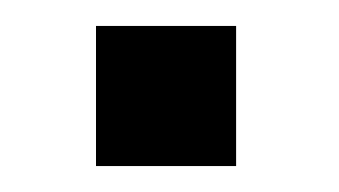

<svg xmlns="http://www.w3.org/2000/svg" viewBox="-20 -128 261 148"><path d="M54 0V-108H162V0Z"/></svg>

Font: Orbitron Medium
Style: Regular
Weight: 500
Designer: Matt McInerney
Foundry: The League of Moveable Type
Version: Version 2.001